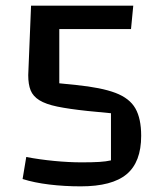

<svg xmlns="http://www.w3.org/2000/svg" viewBox="-20 -645 570 680"><path d="M266 15Q208 15 154.5 8.5Q101 2 60 -11L73 -89Q120 -80 172 -75Q224 -70 269 -70Q307 -70 331.5 -71.5Q356 -73 373 -77V-244L290 -252Q224 -259 183 -267.5Q142 -276 119.5 -290Q97 -304 88.5 -325Q80 -346 80 -379L90 -625H452L444 -542H190V-350L249 -344Q339 -335 389 -316Q439 -297 459.5 -261Q480 -225 480 -164Q480 -71 428.5 -28Q377 15 266 15Z"/></svg>

Font: Changa
Style: Regular
Weight: 400
Designer: Eduardo Rodriguez Tunni
Foundry: Eduardo Rodriguez Tunni
Version: Version 3.003